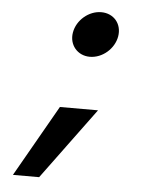

<svg xmlns="http://www.w3.org/2000/svg" viewBox="-51 -596 703 803"><g transform="rotate(5 300.0 -195.0)"><path d="M33 160H143L364 -140H204ZM231 -455C222 -403 258 -360 310 -360C363 -360 412 -403 421 -455C430 -508 395 -550 342 -550C290 -550 240 -508 231 -455Z"/></g></svg>

Font: CommitMono
Style: Bold Italic
Weight: 700
Monospace: yes
Designer: Eigil Nikolajsen
Foundry: Eigil Nikolajsen
Version: Version 1.143